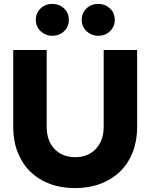

<svg xmlns="http://www.w3.org/2000/svg" viewBox="-20 -957 773 987"><path d="M48 0ZM685 -305Q685 -234 662.5 -175.5Q640 -117 598 -76Q556 -35 497 -12.5Q438 10 366 10Q294 10 235.5 -12Q177 -34 135.5 -75Q94 -116 71 -174Q48 -232 48 -305V-700H220V-305Q220 -234 260 -191.5Q300 -149 367 -149Q433 -149 473 -192Q513 -235 513 -305V-700H685ZM249 -773Q231 -773 215.5 -779.5Q200 -786 188.5 -797Q177 -808 170.5 -823Q164 -838 164 -855Q164 -890 188.5 -913.5Q213 -937 249 -937Q284 -937 309 -914Q334 -891 334 -855Q334 -820 309.5 -796.5Q285 -773 249 -773ZM485 -773Q467 -773 451.5 -779.5Q436 -786 424.5 -797Q413 -808 406.5 -823Q400 -838 400 -855Q400 -890 424.5 -913.5Q449 -937 485 -937Q520 -937 545 -914Q570 -891 570 -855Q570 -820 545.5 -796.5Q521 -773 485 -773Z"/></svg>

Font: Rosa Sans Black
Style: Regular
Weight: 900
Designer: Pentagram / MCKL
Foundry: Pentagram / MCKL
Version: Version 1.005;September 16, 2019;FontCreator 11.5.0.2425 64-